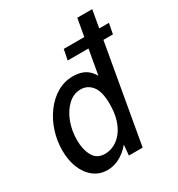

<svg xmlns="http://www.w3.org/2000/svg" viewBox="-180 -866 918 992"><g transform="rotate(-30 279.0 -370.0)"><path d="M172.5 10Q126 10 91.5 -16.8Q57 -43.5 38.2 -89.5Q19.5 -135.5 19.5 -194Q19.5 -251.5 37 -306Q54.5 -360.5 86.8 -404.2Q119 -448 162.5 -473.8Q206 -499.5 257.5 -499.5Q291.5 -499.5 316 -489.5Q340.5 -479.5 358.2 -458.5Q376 -437.5 389 -404.5L367 -396L429.5 -750H518.5L386.5 0H304.5L313.5 -104.5L329.5 -88.5Q298 -40.5 257.2 -15.2Q216.5 10 172.5 10ZM203.5 -69Q231 -69 257.5 -82Q284 -95 305.5 -121.5Q327 -148 339.5 -187.8Q352 -227.5 352 -280.5Q352 -354.5 325.8 -387.8Q299.5 -421 258.5 -421Q217 -421 183.8 -390.5Q150.5 -360 131.2 -310Q112 -260 112 -202Q112 -146.5 133.5 -107.8Q155 -69 203.5 -69ZM276 -583.5 288.5 -645.5H558L546 -583.5Z"/></g></svg>

Font: Cabin
Style: Italic
Weight: 400
Width: 4
Italic angle: -10°
Designer: Pablo Impallari
Foundry: Pablo Impallari. http://www.impallari.com Igino Marini. http://www.ikern.com
Version: Version 3.001